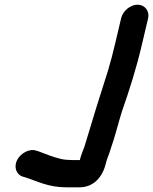

<svg xmlns="http://www.w3.org/2000/svg" viewBox="-20 -688 652 818"><path d="M496 -610 470 -500C462 -465 451 -424 441 -390C406 -281 373 -175 340 -64C332 -43 325 -26 320 -6H287C272 -6 250 -8 239 -11C204 -19 175 -32 145 -43L135 -46C104 -57 67 -33 54 -8C36 26 52 56 75 64L86 67C139 84 186 110 261 110H319C378 110 417 67 431 8C436 -14 445 -30 452 -55C470 -106 483 -160 499 -212C531 -303 562 -400 585 -500L611 -610C618 -641 597 -668 566 -668C535 -668 503 -641 496 -610Z"/></svg>

Font: Electronic
Style: UltHvIt
Weight: 900
Version: Version 1.011